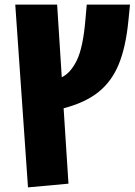

<svg xmlns="http://www.w3.org/2000/svg" viewBox="-20 -591 582 830"><path d="M542 -571 535 -501Q524 -388 493.5 -313.5Q463 -239 405.5 -193Q348 -147 255 -123L276 203L101 219L46 -571H227L247 -257Q286 -276 312.5 -331Q339 -386 349 -503L355 -571Z"/></svg>

Font: FiraGO Heavy
Style: Italic
Weight: 900
Italic angle: -8°
Designer: bBox Type GmbH
Foundry: bBox Type GmbH
Version: Version 1.001